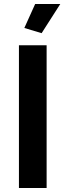

<svg xmlns="http://www.w3.org/2000/svg" viewBox="-20 -935 326 955"><path d="M187 -770 101.1 -795.9 154.8 -915H279.8ZM74.2 0V-710H211.9V0Z"/></svg>

Font: Rawline
Style: Bold
Weight: 700
Designer: Matt McInerney, Pablo Impallari, Rodrigo Fuenzalida
Foundry: Matt McInerney, Pablo Impallari, Rodrigo Fuenzalida
Version: Version 4.020;PS 004.020;hotconv 1.0.88;makeotf.lib2.5.64775